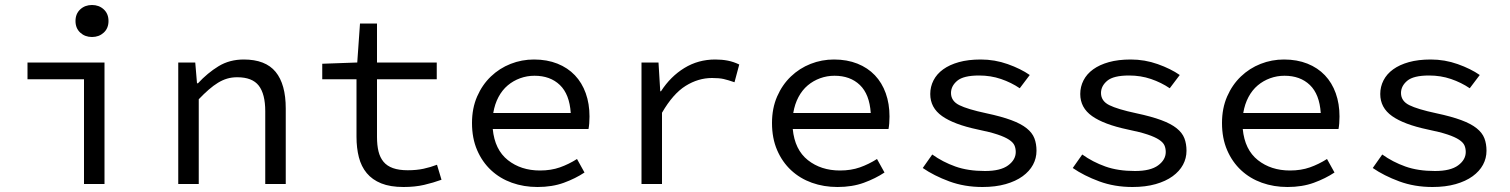

<svg xmlns="http://www.w3.org/2000/svg" viewBox="-20 -736 6040 768"><path d="M316 0V-419H90V-486H398V0ZM348 -588Q320 -588 301 -605.5Q282 -623 282 -652Q282 -681 301 -698.5Q320 -716 348 -716Q376 -716 395 -698.5Q414 -681 414 -652Q414 -623 395 -605.5Q376 -588 348 -588Z M693 0V-486H761L768 -403H772Q810 -444 854 -471Q898 -498 955 -498Q1042 -498 1082.5 -448.5Q1123 -399 1123 -302V0H1041V-291Q1041 -360 1015 -393.5Q989 -427 929 -427Q907 -427 888.5 -421.5Q870 -416 852 -405Q834 -394 815 -377.5Q796 -361 775 -339V0Z M1594 12Q1541 12 1505 -2.5Q1469 -17 1447 -43.5Q1425 -70 1415.5 -107Q1406 -144 1406 -189V-419H1269V-481L1409 -486L1420 -642H1488V-486H1727V-419H1488V-188Q1488 -155 1494 -130.5Q1500 -106 1514 -89Q1528 -72 1552 -63.5Q1576 -55 1611 -55Q1646 -55 1674 -61Q1702 -67 1728 -77L1746 -17Q1713 -5 1676.5 3.5Q1640 12 1594 12Z M2130 12Q2075 12 2027.5 -5Q1980 -22 1944.5 -55Q1909 -88 1888.5 -135.5Q1868 -183 1868 -244Q1868 -303 1888.5 -350Q1909 -397 1943.5 -430Q1978 -463 2022.5 -480.5Q2067 -498 2116 -498Q2168 -498 2209.5 -481.5Q2251 -465 2279.5 -435Q2308 -405 2323 -363Q2338 -321 2338 -270Q2338 -256 2337 -243Q2336 -230 2334 -220H1951Q1959 -137 2011.5 -95.5Q2064 -54 2140 -54Q2184 -54 2219.5 -66.5Q2255 -79 2288 -100L2318 -46Q2282 -22 2235.5 -5Q2189 12 2130 12ZM2118 -433Q2088 -433 2060.5 -423Q2033 -413 2011 -394.5Q1989 -376 1974 -348Q1959 -320 1953 -284H2263Q2258 -359 2219.5 -396Q2181 -433 2118 -433Z M2546 0V-486H2614L2621 -371H2624Q2662 -430 2717.5 -464Q2773 -498 2841 -498Q2868 -498 2891 -493.5Q2914 -489 2937 -478L2918 -407Q2892 -416 2874.5 -420Q2857 -424 2828 -424Q2773 -424 2722.5 -392.5Q2672 -361 2628 -285V0Z M3330 12Q3275 12 3227.5 -5Q3180 -22 3144.5 -55Q3109 -88 3088.5 -135.5Q3068 -183 3068 -244Q3068 -303 3088.5 -350Q3109 -397 3143.5 -430Q3178 -463 3222.5 -480.5Q3267 -498 3316 -498Q3368 -498 3409.5 -481.5Q3451 -465 3479.5 -435Q3508 -405 3523 -363Q3538 -321 3538 -270Q3538 -256 3537 -243Q3536 -230 3534 -220H3151Q3159 -137 3211.5 -95.5Q3264 -54 3340 -54Q3384 -54 3419.5 -66.5Q3455 -79 3488 -100L3518 -46Q3482 -22 3435.5 -5Q3389 12 3330 12ZM3318 -433Q3288 -433 3260.5 -423Q3233 -413 3211 -394.5Q3189 -376 3174 -348Q3159 -320 3153 -284H3463Q3458 -359 3419.5 -396Q3381 -433 3318 -433Z M3910 12Q3838 12 3777 -10.5Q3716 -33 3671 -64L3709 -118Q3751 -88 3801.5 -70Q3852 -52 3920 -52Q3982 -52 4012.5 -74.5Q4043 -97 4043 -128Q4043 -142 4038 -154Q4033 -166 4016.5 -177Q4000 -188 3970 -198Q3940 -208 3891 -218Q3796 -238 3748.5 -271.5Q3701 -305 3701 -360Q3701 -389 3714 -414.5Q3727 -440 3752.5 -458.5Q3778 -477 3815.5 -487.5Q3853 -498 3903 -498Q3959 -498 4011 -479.5Q4063 -461 4099 -436L4059 -383Q4025 -406 3984 -420Q3943 -434 3896 -434Q3834 -434 3809 -413Q3784 -392 3784 -364Q3784 -332 3817 -315.5Q3850 -299 3925 -283Q3986 -270 4025 -255.5Q4064 -241 4086.5 -223Q4109 -205 4117.5 -183Q4126 -161 4126 -133Q4126 -103 4112 -77Q4098 -51 4070.5 -31Q4043 -11 4002.5 0.5Q3962 12 3910 12Z M4510 12Q4438 12 4377 -10.5Q4316 -33 4271 -64L4309 -118Q4351 -88 4401.5 -70Q4452 -52 4520 -52Q4582 -52 4612.5 -74.5Q4643 -97 4643 -128Q4643 -142 4638 -154Q4633 -166 4616.5 -177Q4600 -188 4570 -198Q4540 -208 4491 -218Q4396 -238 4348.5 -271.5Q4301 -305 4301 -360Q4301 -389 4314 -414.5Q4327 -440 4352.5 -458.5Q4378 -477 4415.5 -487.5Q4453 -498 4503 -498Q4559 -498 4611 -479.5Q4663 -461 4699 -436L4659 -383Q4625 -406 4584 -420Q4543 -434 4496 -434Q4434 -434 4409 -413Q4384 -392 4384 -364Q4384 -332 4417 -315.5Q4450 -299 4525 -283Q4586 -270 4625 -255.5Q4664 -241 4686.5 -223Q4709 -205 4717.5 -183Q4726 -161 4726 -133Q4726 -103 4712 -77Q4698 -51 4670.5 -31Q4643 -11 4602.5 0.5Q4562 12 4510 12Z M5130 12Q5075 12 5027.5 -5Q4980 -22 4944.5 -55Q4909 -88 4888.5 -135.5Q4868 -183 4868 -244Q4868 -303 4888.5 -350Q4909 -397 4943.5 -430Q4978 -463 5022.5 -480.5Q5067 -498 5116 -498Q5168 -498 5209.5 -481.5Q5251 -465 5279.5 -435Q5308 -405 5323 -363Q5338 -321 5338 -270Q5338 -256 5337 -243Q5336 -230 5334 -220H4951Q4959 -137 5011.5 -95.5Q5064 -54 5140 -54Q5184 -54 5219.5 -66.5Q5255 -79 5288 -100L5318 -46Q5282 -22 5235.5 -5Q5189 12 5130 12ZM5118 -433Q5088 -433 5060.5 -423Q5033 -413 5011 -394.5Q4989 -376 4974 -348Q4959 -320 4953 -284H5263Q5258 -359 5219.5 -396Q5181 -433 5118 -433Z M5710 12Q5638 12 5577 -10.5Q5516 -33 5471 -64L5509 -118Q5551 -88 5601.5 -70Q5652 -52 5720 -52Q5782 -52 5812.5 -74.5Q5843 -97 5843 -128Q5843 -142 5838 -154Q5833 -166 5816.5 -177Q5800 -188 5770 -198Q5740 -208 5691 -218Q5596 -238 5548.5 -271.5Q5501 -305 5501 -360Q5501 -389 5514 -414.5Q5527 -440 5552.5 -458.5Q5578 -477 5615.5 -487.5Q5653 -498 5703 -498Q5759 -498 5811 -479.5Q5863 -461 5899 -436L5859 -383Q5825 -406 5784 -420Q5743 -434 5696 -434Q5634 -434 5609 -413Q5584 -392 5584 -364Q5584 -332 5617 -315.5Q5650 -299 5725 -283Q5786 -270 5825 -255.5Q5864 -241 5886.5 -223Q5909 -205 5917.5 -183Q5926 -161 5926 -133Q5926 -103 5912 -77Q5898 -51 5870.5 -31Q5843 -11 5802.5 0.5Q5762 12 5710 12Z"/></svg>

Font: Source Code Pro
Style: Regular
Weight: 400
Monospace: yes
Designer: Paul D. Hunt, Teo Tuominen
Foundry: Adobe Systems Incorporated
Version: Version 2.030;PS 1.000;hotconv 16.6.51;makeotf.lib2.5.65220